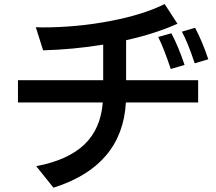

<svg xmlns="http://www.w3.org/2000/svg" viewBox="-20 -834 1040 924"><path d="M66.4 -340.8V-448.2H476.6V-619.1Q332 -595.7 187.5 -591.8L152.3 -703.1L183.6 -702.1Q348.6 -702.1 508.3 -732.4Q668 -762.7 772.5 -814.5L834 -719.7Q724.6 -670.9 586.9 -640.6V-448.2H933.6V-340.8H585.9Q568.4 -35.2 237.3 69.3L154.3 -34.2Q307.6 -63.5 386.2 -138.7Q464.8 -213.9 474.6 -340.8ZM741.2 -656.2 804.7 -673.8Q838.9 -609.4 868.2 -521.5L801.8 -502Q767.6 -604.5 741.2 -656.2ZM855.5 -681.6 918.9 -700.2Q954.1 -633.8 982.4 -548.8L917 -529.3Q884.8 -627 855.5 -681.6Z"/></svg>

Font: GenEi M Gothic v2 Medium
Style: Regular
Weight: 500
Version: Version 2.0